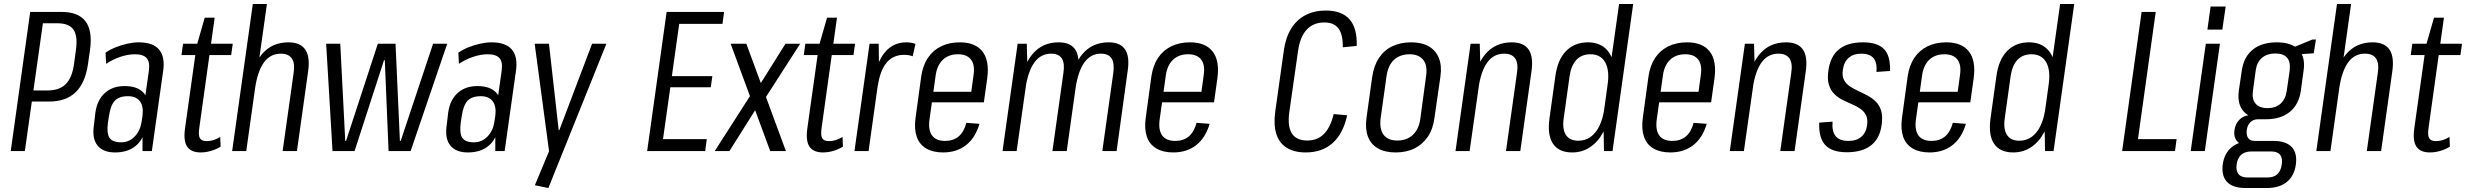

<svg xmlns="http://www.w3.org/2000/svg" viewBox="-20 -760 12407 966"><path d="M132 -700H290Q374 -700 410 -653Q446 -606 433 -510L422 -433Q408 -341 359.5 -295Q311 -249 226 -249H136L144 -305H220Q278 -305 310 -336Q342 -367 352 -435L362 -508Q372 -579 349.5 -611Q327 -643 268 -643H180L198 -658L105 0H34Z M697 -178 729 -404Q735 -448 718 -467.5Q701 -487 659 -487Q624 -487 585.5 -474Q547 -461 514 -439L511 -495Q534 -511 563 -522.5Q592 -534 622 -540.5Q652 -547 678 -547Q749 -547 780 -511Q811 -475 801 -404L744 0H697ZM559 7Q499 7 471 -27.5Q443 -62 452 -126L460 -194Q469 -257 507.5 -292Q546 -327 607 -327Q672 -327 702.5 -293Q733 -259 724 -195L714 -127Q705 -62 664.5 -27.5Q624 7 559 7ZM590 -44Q629 -44 657 -72.5Q685 -101 692 -145L697 -177Q703 -225 684 -250.5Q665 -276 624 -276Q579 -276 557.5 -253Q536 -230 528 -175L523 -143Q516 -89 531 -66.5Q546 -44 590 -44Z M990 7Q941 7 921.5 -22.5Q902 -52 911 -115L969 -528L1010 -671H1060L983 -119Q977 -80 985.5 -65Q994 -50 1020 -50Q1038 -50 1055 -55.5Q1072 -61 1088 -71L1090 -22Q1075 -13 1058.5 -6.5Q1042 0 1024.5 3.5Q1007 7 990 7ZM901 -540H1151L1143 -483H893Z M1457 -391Q1465 -441 1448.5 -465.5Q1432 -490 1393 -490Q1340 -490 1308 -446Q1276 -402 1263 -314L1223 -248L1231 -306Q1247 -427 1297.5 -487Q1348 -547 1431 -547Q1491 -547 1516 -510.5Q1541 -474 1530 -399L1474 0H1402ZM1252 -740H1323L1270 -363L1219 0H1148Z M1621 -540H1692L1717 -51H1721L1881 -540H1970L1992 -51H1996L2159 -540H2230L2046 0H1935L1916 -457H1912L1764 0H1653Z M2472 -178 2504 -404Q2510 -448 2493 -467.5Q2476 -487 2434 -487Q2399 -487 2360.5 -474Q2322 -461 2289 -439L2286 -495Q2309 -511 2338 -522.5Q2367 -534 2397 -540.5Q2427 -547 2453 -547Q2524 -547 2555 -511Q2586 -475 2576 -404L2519 0H2472ZM2334 7Q2274 7 2246 -27.5Q2218 -62 2227 -126L2235 -194Q2244 -257 2282.5 -292Q2321 -327 2382 -327Q2447 -327 2477.5 -293Q2508 -259 2499 -195L2489 -127Q2480 -62 2439.5 -27.5Q2399 7 2334 7ZM2365 -44Q2404 -44 2432 -72.5Q2460 -101 2467 -145L2472 -177Q2478 -225 2459 -250.5Q2440 -276 2399 -276Q2354 -276 2332.5 -253Q2311 -230 2303 -175L2298 -143Q2291 -89 2306 -66.5Q2321 -44 2365 -44Z M2671 172 2754 -27 2745 20 2670 -540H2742L2791 -105H2794L2959 -540H3031L2739 186Z M3299 -60H3536L3528 0H3236L3334 -700H3623L3615 -640H3381L3404 -688L3356 -346L3343 -377H3564L3556 -321H3335L3357 -352L3309 -12Z M3656 -540H3735L3934 0H3855ZM3760 -287 3818 -267 3650 0H3576ZM3767 -277 3932 -540H4006L3824 -257Z M4121 7Q4072 7 4052.5 -22.5Q4033 -52 4042 -115L4100 -528L4141 -671H4191L4114 -119Q4108 -80 4116.5 -65Q4125 -50 4151 -50Q4169 -50 4186 -55.5Q4203 -61 4219 -71L4221 -22Q4206 -13 4189.5 -6.5Q4173 0 4155.5 3.5Q4138 7 4121 7ZM4032 -540H4282L4274 -483H4024Z M4355 -540H4401L4403 -378L4350 0H4279ZM4375 -345Q4389 -444 4431 -495.5Q4473 -547 4540 -547Q4552 -547 4564 -545Q4576 -543 4586 -539L4572 -477Q4553 -484 4528 -484Q4474 -484 4441 -445Q4408 -406 4397 -330Z M4725 7Q4674 7 4640 -13Q4606 -33 4592.5 -71.5Q4579 -110 4586 -164L4615 -376Q4623 -431 4648.5 -469Q4674 -507 4715 -527Q4756 -547 4809 -547Q4887 -547 4923 -501Q4959 -455 4947 -366L4930 -245H4656L4663 -298H4879L4862 -264L4878 -381Q4886 -433 4865.5 -460Q4845 -487 4800 -487Q4754 -487 4725 -460.5Q4696 -434 4688 -384L4656 -155Q4650 -104 4670 -77.5Q4690 -51 4735 -51Q4776 -51 4803 -73.5Q4830 -96 4842 -142L4908 -137Q4887 -66 4840 -29.5Q4793 7 4725 7Z M5581 -391Q5588 -441 5573 -465.5Q5558 -490 5519 -490Q5468 -490 5436 -446Q5404 -402 5391 -314L5351 -248L5358 -306Q5375 -427 5425 -487Q5475 -547 5558 -547Q5617 -547 5641 -510.5Q5665 -474 5653 -399L5598 0H5526ZM5100 -540H5146L5150 -387L5095 0H5024ZM5330 -391Q5338 -441 5322.5 -465.5Q5307 -490 5268 -490Q5216 -490 5184 -445.5Q5152 -401 5139 -314L5099 -248L5107 -306Q5124 -427 5174 -487Q5224 -547 5306 -547Q5366 -547 5390 -510.5Q5414 -474 5403 -399L5347 0H5275Z M5883 7Q5832 7 5798 -13Q5764 -33 5750.5 -71.5Q5737 -110 5744 -164L5773 -376Q5781 -431 5806.5 -469Q5832 -507 5873 -527Q5914 -547 5967 -547Q6045 -547 6081 -501Q6117 -455 6105 -366L6088 -245H5814L5821 -298H6037L6020 -264L6036 -381Q6044 -433 6023.5 -460Q6003 -487 5958 -487Q5912 -487 5883 -460.5Q5854 -434 5846 -384L5814 -155Q5808 -104 5828 -77.5Q5848 -51 5893 -51Q5934 -51 5961 -73.5Q5988 -96 6000 -142L6066 -137Q6045 -66 5998 -29.5Q5951 7 5883 7Z M6549 7Q6492 7 6454 -16.5Q6416 -40 6401.5 -86Q6387 -132 6396 -198L6439 -504Q6448 -570 6475.5 -615Q6503 -660 6547.5 -683.5Q6592 -707 6650 -707Q6731 -707 6770 -662.5Q6809 -618 6806 -529L6736 -522Q6737 -586 6714.5 -616.5Q6692 -647 6643 -647Q6588 -647 6554.5 -611Q6521 -575 6511 -505L6467 -197Q6457 -125 6479.5 -89Q6502 -53 6558 -53Q6608 -53 6641 -86Q6674 -119 6690 -186L6758 -180Q6738 -88 6685 -40.5Q6632 7 6549 7Z M7002 7Q6948 7 6912.5 -13.5Q6877 -34 6862.5 -72.5Q6848 -111 6855 -166L6884 -374Q6892 -429 6917.5 -468Q6943 -507 6984.5 -527Q7026 -547 7080 -547Q7134 -547 7169 -526.5Q7204 -506 7219.5 -467.5Q7235 -429 7227 -374L7197 -166Q7190 -111 7164 -72.5Q7138 -34 7097 -13.5Q7056 7 7002 7ZM7011 -53Q7058 -53 7088.5 -81.5Q7119 -110 7126 -163L7155 -377Q7163 -431 7140.5 -459Q7118 -487 7071 -487Q7040 -487 7015.5 -474.5Q6991 -462 6976 -437.5Q6961 -413 6956 -377L6926 -163Q6920 -110 6941.5 -81.5Q6963 -53 7011 -53Z M7612 -391Q7620 -441 7603.5 -465.5Q7587 -490 7548 -490Q7495 -490 7463 -446Q7431 -402 7418 -314L7378 -248L7386 -306Q7402 -427 7452.5 -487Q7503 -547 7586 -547Q7646 -547 7671 -510.5Q7696 -474 7685 -399L7629 0H7557ZM7379 -540H7425L7429 -387L7374 0H7303Z M7890 7Q7823 7 7793.5 -37Q7764 -81 7776 -166L7805 -374Q7816 -459 7859 -503Q7902 -547 7969 -547Q8019 -547 8051.5 -521.5Q8084 -496 8096.5 -447.5Q8109 -399 8099 -331L8082 -212Q8073 -145 8046.5 -95.5Q8020 -46 7980 -19.5Q7940 7 7890 7ZM7921 -52Q7956 -52 7982.5 -71Q8009 -90 8026.5 -125.5Q8044 -161 8051 -209L8068 -332Q8079 -406 8056 -446.5Q8033 -487 7982 -487Q7938 -487 7911.5 -459Q7885 -431 7877 -377L7847 -162Q7840 -109 7859 -80.5Q7878 -52 7921 -52ZM8047 -179 8126 -740H8197L8093 0H8050Z M8384 7Q8333 7 8299 -13Q8265 -33 8251.5 -71.5Q8238 -110 8245 -164L8274 -376Q8282 -431 8307.5 -469Q8333 -507 8374 -527Q8415 -547 8468 -547Q8546 -547 8582 -501Q8618 -455 8606 -366L8589 -245H8315L8322 -298H8538L8521 -264L8537 -381Q8545 -433 8524.5 -460Q8504 -487 8459 -487Q8413 -487 8384 -460.5Q8355 -434 8347 -384L8315 -155Q8309 -104 8329 -77.5Q8349 -51 8394 -51Q8435 -51 8462 -73.5Q8489 -96 8501 -142L8567 -137Q8546 -66 8499 -29.5Q8452 7 8384 7Z M8992 -391Q9000 -441 8983.5 -465.5Q8967 -490 8928 -490Q8875 -490 8843 -446Q8811 -402 8798 -314L8758 -248L8766 -306Q8782 -427 8832.5 -487Q8883 -547 8966 -547Q9026 -547 9051 -510.5Q9076 -474 9065 -399L9009 0H8937ZM8759 -540H8805L8809 -387L8754 0H8683Z M9272 6Q9197 6 9163.5 -30Q9130 -66 9133 -143L9200 -148Q9196 -98 9216 -74.5Q9236 -51 9280 -51Q9321 -51 9345 -72Q9369 -93 9374 -131Q9378 -162 9368 -181Q9358 -200 9339.5 -213Q9321 -226 9297 -236Q9273 -246 9250 -257.5Q9227 -269 9208.5 -287.5Q9190 -306 9181.5 -334Q9173 -362 9179 -405Q9189 -477 9232.5 -512Q9276 -547 9353 -547Q9427 -547 9459.5 -512.5Q9492 -478 9489 -403L9421 -398Q9425 -445 9406 -467.5Q9387 -490 9345 -490Q9305 -490 9281 -469Q9257 -448 9252 -409Q9247 -378 9257.5 -358Q9268 -338 9287 -325.5Q9306 -313 9329 -302.5Q9352 -292 9375.5 -279.5Q9399 -267 9417.5 -249Q9436 -231 9444.5 -203Q9453 -175 9447 -132Q9438 -63 9393.5 -28.5Q9349 6 9272 6Z M9688 7Q9637 7 9603 -13Q9569 -33 9555.5 -71.5Q9542 -110 9549 -164L9578 -376Q9586 -431 9611.5 -469Q9637 -507 9678 -527Q9719 -547 9772 -547Q9850 -547 9886 -501Q9922 -455 9910 -366L9893 -245H9619L9626 -298H9842L9825 -264L9841 -381Q9849 -433 9828.5 -460Q9808 -487 9763 -487Q9717 -487 9688 -460.5Q9659 -434 9651 -384L9619 -155Q9613 -104 9633 -77.5Q9653 -51 9698 -51Q9739 -51 9766 -73.5Q9793 -96 9805 -142L9871 -137Q9850 -66 9803 -29.5Q9756 7 9688 7Z M10109 7Q10042 7 10012.5 -37Q9983 -81 9995 -166L10024 -374Q10035 -459 10078 -503Q10121 -547 10188 -547Q10238 -547 10270.5 -521.5Q10303 -496 10315.5 -447.5Q10328 -399 10318 -331L10301 -212Q10292 -145 10265.5 -95.5Q10239 -46 10199 -19.5Q10159 7 10109 7ZM10140 -52Q10175 -52 10201.5 -71Q10228 -90 10245.5 -125.5Q10263 -161 10270 -209L10287 -332Q10298 -406 10275 -446.5Q10252 -487 10201 -487Q10157 -487 10130.5 -459Q10104 -431 10096 -377L10066 -162Q10059 -109 10078 -80.5Q10097 -52 10140 -52ZM10266 -179 10345 -740H10416L10312 0H10269Z M10721 -60H10931L10923 0H10657L10755 -700H10826L10730 -13Z M11149 -540 11073 0H11002L11078 -540ZM11178 -727 11161 -611H11086L11102 -727Z M11381 -160Q11306 -160 11270.5 -197Q11235 -234 11244 -303L11259 -405Q11269 -474 11314.5 -510.5Q11360 -547 11435 -547Q11509 -547 11544.5 -510.5Q11580 -474 11570 -405L11556 -303Q11546 -234 11500.5 -197Q11455 -160 11381 -160ZM11278 186Q11214 186 11185 155.5Q11156 125 11163 68Q11171 10 11209.5 -20.5Q11248 -51 11312 -51H11418Q11481 -51 11510 -20.5Q11539 10 11531 68Q11523 125 11485.5 155.5Q11448 186 11384 186ZM11388 133Q11451 133 11460 68Q11465 36 11452 19Q11439 2 11407 2H11308Q11242 2 11233 68Q11225 133 11289 133ZM11292 -28Q11253 -28 11235 -50Q11217 -72 11222 -105Q11227 -140 11250.5 -161Q11274 -182 11315 -182H11384L11381 -160H11341Q11317 -160 11302 -145Q11287 -130 11284 -105Q11281 -81 11290.5 -66Q11300 -51 11325 -51H11365L11362 -28ZM11389 -216Q11429 -216 11454 -238.5Q11479 -261 11485 -302L11500 -405Q11505 -448 11487 -469.5Q11469 -491 11427 -491Q11387 -491 11361 -469.5Q11335 -448 11329 -405L11315 -302Q11309 -261 11328.5 -238.5Q11348 -216 11389 -216ZM11500 -514 11614 -561H11632L11621 -492L11496 -483Z M11943 -391Q11951 -441 11934.5 -465.5Q11918 -490 11879 -490Q11826 -490 11794 -446Q11762 -402 11749 -314L11709 -248L11717 -306Q11733 -427 11783.5 -487Q11834 -547 11917 -547Q11977 -547 12002 -510.5Q12027 -474 12016 -399L11960 0H11888ZM11738 -740H11809L11756 -363L11705 0H11634Z M12206 7Q12157 7 12137.5 -22.5Q12118 -52 12127 -115L12185 -528L12226 -671H12276L12199 -119Q12193 -80 12201.5 -65Q12210 -50 12236 -50Q12254 -50 12271 -55.5Q12288 -61 12304 -71L12306 -22Q12291 -13 12274.5 -6.5Q12258 0 12240.5 3.5Q12223 7 12206 7ZM12117 -540H12367L12359 -483H12109Z"/></svg>

Font: Pathway Extreme Condensed Light
Style: Italic
Weight: 300
Width: 3
Italic angle: -8°
Version: Version 1.001;gftools[0.9.26]